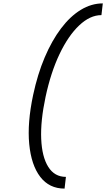

<svg xmlns="http://www.w3.org/2000/svg" viewBox="-20 -965 640 1130"><path d="M360 145Q270 145 217 76Q164 7 152 -117Q140 -241 175 -406Q201 -528 243 -627Q285 -726 339 -797.5Q393 -869 455.5 -907Q518 -945 585 -945L577 -876Q510 -876 446 -815.5Q382 -755 330.5 -647Q279 -539 248 -394Q218 -253 222.5 -147.5Q227 -42 264 17Q301 76 368 76Z"/></svg>

Font: Victor Mono
Style: Italic
Weight: 400
Italic angle: -12°
Monospace: yes
Designer: Rune Bjørnerås
Version: Version 1.561;gftools[0.9.30]